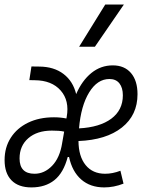

<svg xmlns="http://www.w3.org/2000/svg" viewBox="-29 -815 635 845"><path d="M433.6 -50.3Q466.3 -50.3 501 -63.5L514.6 -6.8Q472.2 9.8 429.7 9.8Q368.2 9.8 328.4 -25.1Q288.6 -60.1 274.9 -124H269Q250.5 -54.2 210.4 -22.2Q170.4 9.8 109.4 9.8Q51.8 9.8 21.5 -21.5Q-8.8 -52.7 -8.8 -110.4Q-8.8 -166.5 18.6 -209Q45.9 -251.5 94.7 -275.1Q143.6 -298.8 208.5 -298.8Q237.3 -298.8 263.2 -293.5L264.6 -300.8Q277.3 -372.1 238 -416.7Q198.7 -461.4 124 -461.9L100.1 -462.4L109.4 -522.5L144.5 -522Q208.5 -521.5 250.5 -489.5Q292.5 -457.5 306.2 -400.9Q332 -460.4 373.3 -493.9Q414.6 -527.3 467.3 -527.3Q518.6 -527.3 547.4 -493.7Q576.2 -460 576.2 -400.4Q576.2 -308.1 507.3 -253.7Q438.5 -199.2 316.4 -194.3Q316.9 -126.5 347.9 -88.4Q378.9 -50.3 433.6 -50.3ZM318.8 -250Q410.2 -254.9 460.9 -292.7Q511.7 -330.6 511.7 -395.5Q511.7 -428.7 496.6 -448Q481.4 -467.3 452.6 -467.3Q399.4 -467.3 363.3 -408.2Q327.1 -349.1 318.8 -250ZM245.1 -189 245.6 -191.4 253.4 -235.8Q242.2 -238.3 228.5 -239.3Q214.8 -240.2 199.2 -240.2Q134.3 -240.2 95.7 -206.8Q57.1 -173.3 57.1 -117.7Q57.1 -50.3 123 -50.3Q166.5 -50.3 200.4 -85.4Q234.4 -120.6 244.6 -185.5ZM319.3 -609.4 434.1 -794.9H516.1L388.7 -609.4Z"/></svg>

Font: Cascadia Code Light
Style: Italic
Weight: 300
Italic angle: -10°
Monospace: yes
Designer: Aaron Bell
Foundry: Saja Typeworks
Version: Version 2404.023; ttfautohint (v1.8.4)